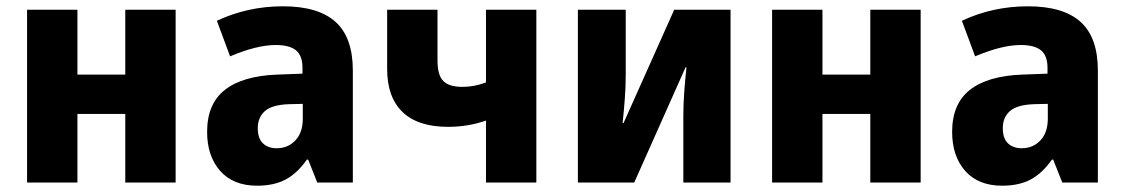

<svg xmlns="http://www.w3.org/2000/svg" viewBox="-20 -580 3570 610"><path d="M66 0V-549H226V-343H378V-549H538V0H378V-218H226V0Z M797 10Q721 10 679.5 -37Q638 -84 638 -161Q638 -250 694.5 -294.5Q751 -339 861 -343L941 -346V-365Q941 -403 920.5 -420Q900 -437 856 -437Q796 -437 711 -401L669 -514Q767 -560 879 -560Q991 -560 1046 -510.5Q1101 -461 1101 -356V0H988L959 -73H955Q925 -30 888 -10Q851 10 797 10ZM859 -109Q895 -109 918.5 -134Q942 -159 942 -203V-250L898 -249Q844 -247 821.5 -227Q799 -207 799 -173Q799 -140 815.5 -124.5Q832 -109 859 -109Z M1524 0V-197Q1496 -187 1465.5 -182Q1435 -177 1404 -177Q1308 -177 1259 -224Q1210 -271 1210 -361V-549H1370V-387Q1370 -341 1388.5 -322.5Q1407 -304 1449 -304Q1468 -304 1486.5 -307.5Q1505 -311 1524 -318V-549H1684V0Z M1816 0V-549H1968V-341Q1968 -305 1965 -265Q1962 -225 1958 -189H1961L2122 -549H2301V0H2151V-211Q2151 -249 2154 -289.5Q2157 -330 2161 -366H2158L1995 0Z M2433 0V-549H2593V-343H2745V-549H2905V0H2745V-218H2593V0Z M3164 10Q3088 10 3046.5 -37Q3005 -84 3005 -161Q3005 -250 3061.5 -294.5Q3118 -339 3228 -343L3308 -346V-365Q3308 -403 3287.5 -420Q3267 -437 3223 -437Q3163 -437 3078 -401L3036 -514Q3134 -560 3246 -560Q3358 -560 3413 -510.5Q3468 -461 3468 -356V0H3355L3326 -73H3322Q3292 -30 3255 -10Q3218 10 3164 10ZM3226 -109Q3262 -109 3285.5 -134Q3309 -159 3309 -203V-250L3265 -249Q3211 -247 3188.5 -227Q3166 -207 3166 -173Q3166 -140 3182.5 -124.5Q3199 -109 3226 -109Z"/></svg>

Font: Noto Sans SemiCondensed ExtraBold
Style: Regular
Weight: 800
Width: 4
Designer: Monotype Design Team
Foundry: Monotype Imaging Inc.
Version: Version 2.013; ttfautohint (v1.8.4.7-5d5b)